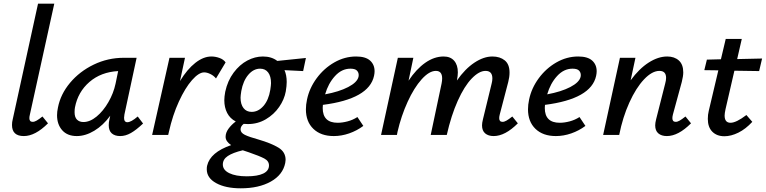

<svg xmlns="http://www.w3.org/2000/svg" viewBox="-20 -731 4148 1040"><path d="M45 -54Q45 -70 49 -85L186 -711H274L142 -111Q139 -99 139 -91Q139 -71 157 -71Q167 -71 179 -78Q191 -85 210 -100L240 -63Q171 6 109 6Q45 6 45 -54Z M755 -62Q718 -27 689 -10.5Q660 6 631 6Q602 6 585.5 -8.5Q569 -23 569 -53Q569 -69 573 -85L577 -104Q539 -52 491 -23Q443 6 396 6Q345 6 317 -25.5Q289 -57 289 -107Q289 -126 294 -149Q308 -221 359.5 -282.5Q411 -344 487.5 -381Q564 -418 651 -418H720L654 -111Q652 -97 652 -93Q652 -69 670 -69Q690 -69 726 -100ZM606 -278 620 -346Q527 -341 464.5 -287Q402 -233 386 -149Q384 -139 384 -123Q384 -96 397 -83Q410 -70 432 -70Q467 -70 503 -99.5Q539 -129 567 -177.5Q595 -226 606 -278Z M1202 -393 1150 -306Q1138 -321 1119.5 -330Q1101 -339 1086 -339Q1057 -339 1020 -297Q983 -255 949 -181Q915 -107 895 -17L891 0H804L898 -418H982L955 -292Q994 -356 1038 -390.5Q1082 -425 1125 -425Q1147 -425 1169 -417Q1191 -409 1202 -393Z M1622 -346 1521 -351Q1533 -324 1533 -287Q1533 -266 1528 -236Q1520 -192 1492 -151.5Q1464 -111 1420 -85Q1376 -59 1323 -59L1300 -60Q1283 -47 1283 -30Q1283 -12 1306.5 -0.5Q1330 11 1381 25Q1449 45 1488 68.5Q1527 92 1527 135Q1527 140 1525 152Q1512 216 1447 252.5Q1382 289 1284 289Q1202 289 1151 261Q1100 233 1100 186Q1100 173 1102 166Q1119 94 1232 55Q1202 35 1202 10Q1202 -12 1217.5 -33.5Q1233 -55 1257 -73Q1226 -89 1210.5 -119Q1195 -149 1195 -188Q1195 -207 1200 -234Q1213 -294 1245.5 -337.5Q1278 -381 1319.5 -403Q1361 -425 1404 -425Q1451 -425 1482 -401L1637 -417ZM1448 -281Q1448 -318 1432.5 -338.5Q1417 -359 1389 -359Q1353 -359 1325 -326Q1297 -293 1287 -238Q1283 -212 1283 -202Q1283 -166 1299 -145.5Q1315 -125 1343 -125Q1379 -125 1407 -157Q1435 -189 1444 -244Q1448 -270 1448 -281ZM1328 94Q1317 91 1295 83Q1241 96 1214 114Q1187 132 1187 160Q1187 190 1222 207Q1257 224 1317 224Q1375 224 1406 209Q1437 194 1437 165Q1437 141 1411.5 127.5Q1386 114 1328 94Z M2009 -345Q2009 -334 2006 -320Q1979 -195 1729 -163Q1728 -157 1728 -146Q1728 -66 1809 -66Q1834 -66 1862.5 -73.5Q1891 -81 1916 -97L1948 -49Q1913 -23 1871.5 -8.5Q1830 6 1788 6Q1718 6 1677.5 -33Q1637 -72 1637 -139Q1637 -164 1643 -192Q1656 -254 1695.5 -307.5Q1735 -361 1791 -393Q1847 -425 1909 -425Q1960 -425 1984.5 -403Q2009 -381 2009 -345ZM1923 -324Q1923 -339 1913 -349Q1903 -359 1878 -359Q1831 -359 1794.5 -319Q1758 -279 1741 -220Q1817 -234 1866 -259.5Q1915 -285 1922 -315Q1923 -318 1923 -324Z M2785 -63Q2716 6 2654 6Q2625 6 2608 -8.5Q2591 -23 2591 -52Q2591 -65 2596 -85L2643 -278Q2647 -293 2647 -306Q2647 -347 2610 -347Q2575 -347 2535 -305.5Q2495 -264 2459.5 -185Q2424 -106 2400 0H2313L2372 -279Q2375 -294 2375 -306Q2375 -347 2341 -347Q2305 -347 2264 -301.5Q2223 -256 2188 -179.5Q2153 -103 2133 -16L2130 0H2044L2135 -418H2219L2193 -294Q2235 -357 2283.5 -391Q2332 -425 2383 -425Q2420 -425 2440 -402Q2460 -379 2460 -339Q2460 -322 2455 -295Q2499 -358 2549.5 -391.5Q2600 -425 2647 -425Q2688 -425 2714 -404Q2740 -383 2740 -338Q2740 -314 2733 -287L2687 -111Q2684 -99 2684 -91Q2684 -71 2702 -71Q2712 -71 2724 -78Q2736 -85 2755 -100Z M3212 -345Q3212 -334 3209 -320Q3182 -195 2932 -163Q2931 -157 2931 -146Q2931 -66 3012 -66Q3037 -66 3065.5 -73.5Q3094 -81 3119 -97L3151 -49Q3116 -23 3074.5 -8.5Q3033 6 2991 6Q2921 6 2880.5 -33Q2840 -72 2840 -139Q2840 -164 2846 -192Q2859 -254 2898.5 -307.5Q2938 -361 2994 -393Q3050 -425 3112 -425Q3163 -425 3187.5 -403Q3212 -381 3212 -345ZM3126 -324Q3126 -339 3116 -349Q3106 -359 3081 -359Q3034 -359 2997.5 -319Q2961 -279 2944 -220Q3020 -234 3069 -259.5Q3118 -285 3125 -315Q3126 -318 3126 -324Z M3723 -63Q3654 6 3592 6Q3563 6 3546 -8.5Q3529 -23 3529 -52Q3529 -65 3534 -85L3583 -278Q3588 -296 3588 -309Q3588 -347 3552 -347Q3512 -347 3468.5 -301Q3425 -255 3389 -175.5Q3353 -96 3334 0H3247L3338 -418H3422L3396 -296Q3442 -359 3493.5 -392Q3545 -425 3594 -425Q3633 -425 3657 -403.5Q3681 -382 3681 -339Q3681 -319 3673 -287L3625 -111Q3622 -99 3622 -91Q3622 -71 3640 -71Q3650 -71 3662 -78Q3674 -85 3693 -100Z M3910 -140Q3905 -117 3905 -105Q3905 -66 3937 -66Q3968 -66 4023 -108L4055 -71Q4019 -32 3979.5 -12.5Q3940 7 3904 7Q3863 7 3838.5 -17.5Q3814 -42 3814 -87Q3814 -110 3819 -130L3871 -350L3795 -351L3809 -408L3885 -410L3911 -520H3998L3973 -411L4108 -414L4092 -346L3958 -348Z"/></svg>

Font: Ysabeau Semibold
Style: Italic
Weight: 600
Italic angle: -12°
Designer: Christian Thalmann (Catharsis Fonts)
Version: Version 0.003